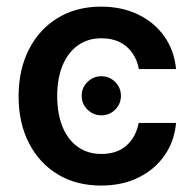

<svg xmlns="http://www.w3.org/2000/svg" viewBox="-20 -559 596 590"><path d="M291.5 -204.6Q266.6 -204.6 248.8 -222.2Q231 -239.7 231 -264.6Q231 -289.6 248.8 -307.1Q266.6 -324.7 291.5 -324.7Q316.4 -324.7 334 -307.1Q351.6 -289.6 351.6 -264.6Q351.6 -239.7 334 -222.2Q316.4 -204.6 291.5 -204.6ZM290.5 11.2Q213.9 11.2 156.7 -23.7Q99.6 -58.6 68.4 -120.4Q37.1 -182.1 37.1 -262.7Q37.1 -344.2 68.6 -406.5Q100.1 -468.8 157.2 -503.7Q214.4 -538.6 290.5 -538.6Q354.5 -538.6 404.5 -514.4Q454.6 -490.2 485.1 -447Q515.6 -403.8 521 -346.7H406.7Q401.9 -374 387.2 -395.5Q372.6 -417 348.6 -429.2Q324.7 -441.4 291.5 -441.4Q250 -441.4 219.5 -419.7Q189 -397.9 172.4 -358.2Q155.8 -318.4 155.8 -264.2Q155.8 -209.5 172.1 -169.4Q188.5 -129.4 219 -107.7Q249.5 -85.9 291.5 -85.9Q339.4 -85.9 368.4 -111.6Q397.5 -137.2 406.2 -181.2H521Q516.1 -125.5 486.1 -82Q456.1 -38.6 406 -13.7Q356 11.2 290.5 11.2Z"/></svg>

Font: Inter Cardless Tabular Medium
Style: Regular
Weight: 500
Designer: Rasmus Andersson
Foundry: rsms
Version: Version 4.000;git-4fc901f